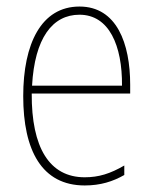

<svg xmlns="http://www.w3.org/2000/svg" viewBox="-20 -557 468 587"><path d="M223 -537C106 -537 51 -423 51 -263C51 -97 108 10 239 10C287 10 325 -2 360 -22V-51C317 -26 282 -15 239 -15C131 -15 76 -106 77 -271H378V-298C378 -424 337 -537 223 -537ZM223 -512C314 -512 354 -417 353 -295H78C86 -440 140 -512 223 -512Z"/></svg>

Font: Noto Sans Sinhala UI Condensed Thin
Style: Regular
Weight: 100
Width: 3
Designer: Jelle Bosma - Monotype Design Team
Foundry: Monotype Imaging Inc.
Version: Version 2.006